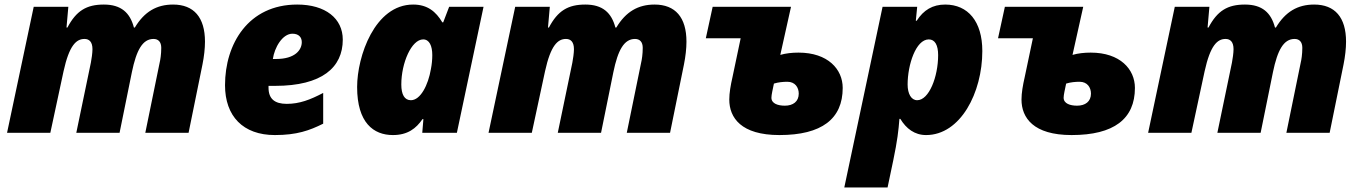

<svg xmlns="http://www.w3.org/2000/svg" viewBox="-20 -583 5977 843"><path d="M11 0H201L259 -270C284 -384 315 -412 351 -412C371 -412 386 -400 386 -367C386 -351 382 -323 379 -308L315 0H505L559 -266C579 -363 606 -412 654 -412C675 -412 688 -399 688 -373C688 -345 684 -320 681 -308L618 0H808L869 -300C876 -335 880 -370 880 -400C880 -507 831 -563 740 -563C668 -563 614 -532 572 -462H568C551 -527 512 -563 436 -563C360 -563 315 -536 276 -462H272L280 -553H128Z M1187 10C1283 10 1339 -10 1399 -40V-175C1342 -145 1295 -127 1239 -127C1186 -127 1159 -149 1159 -198V-206H1188C1394 -206 1485 -287 1485 -409C1485 -502 1409 -563 1285 -563C1070 -563 968 -390 968 -209C968 -73 1047 10 1187 10ZM1178 -324C1185 -374 1220 -435 1264 -435C1292 -435 1305 -419 1305 -398C1305 -364 1276 -324 1192 -324Z M1705 10C1770 10 1807 -19 1835 -60H1839L1834 0H1986L2103 -553H1952L1926 -485H1922C1894 -532 1857 -563 1794 -563C1625 -563 1548 -335 1548 -201C1548 -44 1620 10 1705 10ZM1784 -143C1756 -143 1742 -168 1742 -212C1742 -307 1787 -410 1838 -410C1865 -410 1878 -382 1878 -341C1878 -321 1876 -300 1872 -280C1860 -209 1826 -143 1784 -143Z M2125 0H2315L2373 -270C2398 -384 2429 -412 2465 -412C2485 -412 2500 -400 2500 -367C2500 -351 2496 -323 2493 -308L2429 0H2619L2673 -266C2693 -363 2720 -412 2768 -412C2789 -412 2802 -399 2802 -373C2802 -345 2798 -320 2795 -308L2732 0H2922L2983 -300C2990 -335 2994 -370 2994 -400C2994 -507 2945 -563 2854 -563C2782 -563 2728 -532 2686 -462H2682C2665 -527 2626 -563 2550 -563C2474 -563 2429 -536 2390 -462H2386L2394 -553H2242Z M3402 10C3588 10 3680 -61 3680 -197C3680 -279 3615 -352 3486 -352C3458 -352 3430 -349 3406 -342L3453 -553H3109L3079 -415H3232L3196 -244C3188 -209 3182 -175 3182 -146C3182 -66 3234 10 3402 10ZM3426 -119C3396 -119 3367 -128 3367 -154C3367 -167 3373 -191 3378 -216C3397 -222 3419 -224 3437 -224C3471 -224 3487 -199 3487 -172C3487 -137 3462 -119 3426 -119Z M3687 240H3877L3902 121C3920 34 3925 -9 3929 -61H3933C3959 -18 3996 10 4046 10C4197 10 4293 -176 4293 -359C4293 -489 4230 -563 4130 -563C4075 -563 4035 -539 4005 -492H4001L4007 -553H3855ZM4007 -143C3981 -143 3965 -171 3965 -212C3965 -298 4001 -410 4058 -410C4085 -410 4099 -385 4099 -341C4099 -246 4059 -143 4007 -143Z M4685 10C4871 10 4963 -61 4963 -197C4963 -279 4898 -352 4769 -352C4741 -352 4713 -349 4689 -342L4736 -553H4392L4362 -415H4515L4479 -244C4471 -209 4465 -175 4465 -146C4465 -66 4517 10 4685 10ZM4709 -119C4679 -119 4650 -128 4650 -154C4650 -167 4656 -191 4661 -216C4680 -222 4702 -224 4720 -224C4754 -224 4770 -199 4770 -172C4770 -137 4745 -119 4709 -119Z M5021 0H5211L5269 -270C5294 -384 5325 -412 5361 -412C5381 -412 5396 -400 5396 -367C5396 -351 5392 -323 5389 -308L5325 0H5515L5569 -266C5589 -363 5616 -412 5664 -412C5685 -412 5698 -399 5698 -373C5698 -345 5694 -320 5691 -308L5628 0H5818L5879 -300C5886 -335 5890 -370 5890 -400C5890 -507 5841 -563 5750 -563C5678 -563 5624 -532 5582 -462H5578C5561 -527 5522 -563 5446 -563C5370 -563 5325 -536 5286 -462H5282L5290 -553H5138Z"/></svg>

Font: Noto Sans UI Black
Style: Italic
Weight: 900
Italic angle: -372°
Designer: Monotype Design Team
Foundry: Monotype Imaging Inc.
Version: Version 1.901